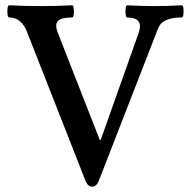

<svg xmlns="http://www.w3.org/2000/svg" viewBox="-20 -686 713 725"><path d="M328 19Q312 19 303 -3L83 -563Q62 -620 15 -620Q10 -620 8.5 -631.5Q7 -643 8.5 -654.5Q10 -666 15 -666Q74 -663 134 -663Q194 -663 252 -666Q257 -666 258.5 -654.5Q260 -643 258.5 -631.5Q257 -620 252 -620Q212 -620 199 -607Q186 -594 198 -563L357 -157H360L503 -560Q525 -620 460 -620Q456 -620 454.5 -631.5Q453 -643 454.5 -654.5Q456 -666 460 -666Q513 -663 563 -663Q614 -663 666 -666Q671 -666 672.5 -654.5Q674 -643 672.5 -631.5Q671 -620 666 -620Q592 -620 577 -579L353 -3Q344 19 328 19Z"/></svg>

Font: Junicode
Style: Bold
Weight: 700
Designer: Peter S. Baker
Version: Version 2.100; ttfautohint (v1.8.4)